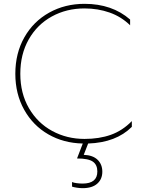

<svg xmlns="http://www.w3.org/2000/svg" viewBox="-20 -734 768 1002"><path d="M440 15 417 74Q465 76 489.5 100Q514 124 514 162Q514 201 487.5 224.5Q461 248 411 248Q397 248 381 245.5Q365 243 356 240V216Q365 220 381 222Q397 224 411 224Q488 224 488 161Q488 126 464.5 109.5Q441 93 382 93L412 15Q312 13 232 -33Q152 -79 106 -161.5Q60 -244 60 -349Q60 -456 107 -539Q154 -622 236.5 -668Q319 -714 421 -714Q565 -714 659 -632V-602Q613 -647 552 -668.5Q491 -690 421 -690Q327 -690 250.5 -648Q174 -606 130 -528.5Q86 -451 86 -349Q86 -247 131 -169.5Q176 -92 252.5 -50.5Q329 -9 421 -9Q498 -9 558.5 -30.5Q619 -52 668 -102V-72Q586 10 440 15Z"/></svg>

Font: Prompt Thin
Style: Regular
Weight: 250
Designer: Katatrad Team
Foundry: CadsonDemak
Version: Version 1.001